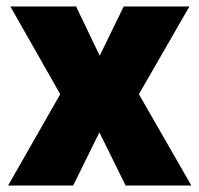

<svg xmlns="http://www.w3.org/2000/svg" viewBox="-20 -573 616 593"><path d="M166 -282 12 -553H215L288 -401L362 -553H565L409 -282L571 0H368L287 -164L206 0H5Z"/></svg>

Font: Noto Sans Bengali SemiCondensed Black
Style: Regular
Weight: 900
Width: 4
Designer: Joana Ranito - Universal Thirst; Jelle Bosma - Monotype Design Team
Foundry: Universal Thirst ehf.
Version: Version 3.000; ttfautohint (v1.8.4.7-5d5b)